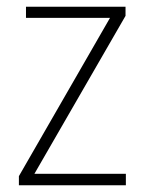

<svg xmlns="http://www.w3.org/2000/svg" viewBox="-20 -549 429 569"><path d="M353 0V-34H82L352 -502V-529H57V-496H306L36 -27V0Z"/></svg>

Font: Noto Sans SemiCondensed ExtraLight
Style: Regular
Weight: 200
Width: 4
Designer: Monotype Design Team
Foundry: Monotype Imaging Inc.
Version: Version 2.013